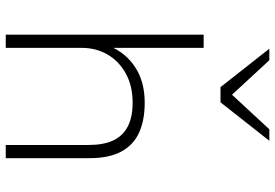

<svg xmlns="http://www.w3.org/2000/svg" viewBox="-168 -812 979 684"><g transform="rotate(90 322.0 -469.5)"><path d="M103 0V-705H150V-370H144Q168 -428 219.5 -461.5Q271 -495 345 -495Q408 -495 452 -475Q496 -455 519.5 -411.5Q543 -368 543 -298V0H496V-294Q496 -348 480 -382.5Q464 -417 430.5 -434.5Q397 -452 345 -452Q286 -452 242 -428Q198 -404 174 -363Q150 -322 150 -270V0ZM290 -765 153 -939H194L317 -806L440 -939H481L344 -765Z"/></g></svg>

Font: Nunito Sans 10pt SemiExpanded ExtraLight
Style: Regular
Weight: 250
Width: 6
Designer: Vernon Adams
Foundry: Vernon Adams
Version: Version 3.101;gftools[0.9.27]